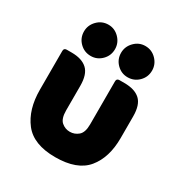

<svg xmlns="http://www.w3.org/2000/svg" viewBox="-139 -657 723 767"><g transform="rotate(30 223.0 -273.5)"><path d="M71 -484Q71 -513 92 -534.5Q113 -556 143 -556Q172 -556 193 -534.5Q214 -513 214 -484Q214 -454 193 -433Q172 -412 143 -412Q113 -412 92 -433Q71 -454 71 -484ZM242 -484Q242 -513 263 -534.5Q284 -556 313 -556Q343 -556 364 -534.5Q385 -513 385 -484Q385 -454 364 -433Q343 -412 313 -412Q284 -412 263 -433Q242 -454 242 -484ZM222 9Q122 9 78.5 -47Q35 -103 35 -194V-373Q35 -386 48 -386H71Q118 -386 142.5 -363.5Q167 -341 167 -288V-175Q167 -137 183.5 -122.5Q200 -108 222 -108Q244 -108 261 -122.5Q278 -137 278 -174V-373Q278 -386 291 -386H314Q362 -386 386.5 -363.5Q411 -341 411 -288V-188Q411 -98 367 -44.5Q323 9 222 9Z"/></g></svg>

Font: Zain Black
Style: Regular
Weight: 900
Designer: Zain,Boutros
Foundry: Mobile Telecommunications Company (Zain), 2024
Version: Version 1.50; ttfautohint (v1.8.4)